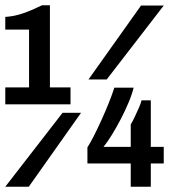

<svg xmlns="http://www.w3.org/2000/svg" viewBox="-20 -707 640 727"><path d="M0 -312V-376H90V-595H0V-643Q35 -645 70 -657.5Q105 -670 139 -687H169V-376H247V-312ZM0 0 217 -280H287L89 0ZM315 -406 514 -686H600L384 -406ZM475 0V-88H311V-149Q321 -164 335 -191.5Q349 -219 364 -252Q379 -285 392 -317.5Q405 -350 413 -375H486Q480 -350 466.5 -318Q453 -286 436.5 -254.5Q420 -223 403 -195.5Q386 -168 372 -151H475V-236Q482 -247 490 -264Q498 -281 505.5 -298Q513 -315 516 -327H551V-151H600V-88H551V0Z"/></svg>

Font: Chivo Mono SemiBold
Style: Regular
Weight: 600
Monospace: yes
Designer: Hector Gatti
Foundry: Omnibus-Type
Version: Version 1.008